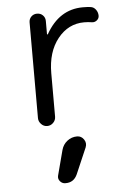

<svg xmlns="http://www.w3.org/2000/svg" viewBox="-56 -572 611 884"><g transform="rotate(-5 250.0 -130.0)"><path d="M210 116.2Q216.8 90.8 236.8 75.2Q256.8 59.6 282.2 59.6Q301.8 59.6 313.5 76.7Q325.2 93.8 317.4 113.3L265.6 233.4Q249 270.5 210 269.5Q195.3 269.5 185.5 257.8Q175.8 246.1 179.7 231.4ZM110.4 -40V-482.4Q110.4 -498 121.1 -508.8Q131.8 -519.5 147.9 -519.5Q164.1 -519.5 174.8 -508.8Q185.5 -498 185.5 -482.4V-420.9Q185.5 -419.9 186.5 -419.9Q188.5 -419.9 189.5 -420.9Q251 -530.3 360.4 -530.3Q384.8 -530.3 396.5 -528.3Q411.1 -526.4 420.4 -513.7Q429.7 -501 429.7 -485.4Q429.7 -472.7 419.4 -464.4Q409.2 -456.1 396.5 -458Q378.9 -460.9 360.4 -460.9Q287.1 -460.9 238.3 -399.9Q189.5 -338.9 189.5 -240.2V-40Q189.5 -23.4 177.7 -11.7Q166 0 149.9 0Q133.8 0 122.1 -12.2Q110.4 -24.4 110.4 -40Z"/></g></svg>

Font: Rounded-X Mgen+ 1m regular
Style: Regular
Weight: 400
Designer: [Source Han Sans]
Ryoko NISHIZUKA  (kana & ideographs); Paul D. Hunt (Latin, Greek & Cyrillic); Wenlong ZHANG  (bopomofo
Version: Version 1.059.20150602